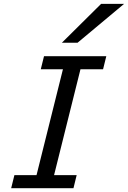

<svg xmlns="http://www.w3.org/2000/svg" viewBox="-20 -996 677 1016"><path d="M212.9 -698.7H542.5L525.4 -629.4H405.8L266.1 -69.3H385.7L368.7 0H39.1L56.2 -69.3H173.3L313 -629.4H195.8ZM515.1 -975.6H636.7L390.6 -770H307.6Z"/></svg>

Font: Andika
Style: Italic
Weight: 400
Italic angle: -14°
Designer: Victor Gaultney, Annie Olsen, Julie Remington, Don Collingsworth, Eric Hays, Becca Hirsbrunner
Foundry: SIL International
Version: Version 6.101